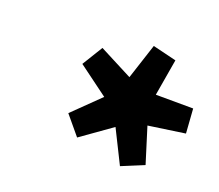

<svg xmlns="http://www.w3.org/2000/svg" viewBox="-75 -822 659 579"><g transform="rotate(20 255.0 -532.0)"><path d="M428.5 -374 357 -344.5 304 -451 206 -381.5 156 -441.5 241 -524.5 145 -595.5 185.5 -661.5 292 -606.5 329 -720 405 -701.5 385 -584 505 -583.5 510.5 -505 393 -488Z"/></g></svg>

Font: Newsreader Caption
Style: Bold Italic
Weight: 700
Italic angle: -17°
Designer: Hugues Gentile
Foundry: Production Type
Version: Version 1.001